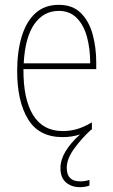

<svg xmlns="http://www.w3.org/2000/svg" viewBox="-20 -557 468 794"><path d="M256 137Q256 193 311 193Q323 193 334 191Q345 189 350 187V210Q344 213 333.5 215Q323 217 310 217Q276 217 253 197.5Q230 178 230 138Q230 104 251 69Q272 34 311 -1Q277 10 239 10Q141 10 96 -64Q51 -138 51 -263Q51 -343 69.5 -405Q88 -467 126 -502Q164 -537 223 -537Q280 -537 314 -503.5Q348 -470 363 -415.5Q378 -361 378 -298V-271H77Q76 -147 117 -81Q158 -15 239 -15Q271 -15 299.5 -23.5Q328 -32 360 -51V-22Q358 -21 355 -19Q317 16 286.5 58Q256 100 256 137ZM223 -512Q161 -512 122.5 -458Q84 -404 78 -295H353Q353 -356 339.5 -405Q326 -454 297 -483Q268 -512 223 -512Z"/></svg>

Font: Noto Sans Lao Looped Condensed Thin
Style: Regular
Weight: 100
Width: 3
Designer: Mark Frömberg, Ben Mitchell
Foundry: The Fontpad Ltd
Version: Version 1.002; ttfautohint (v1.8.4.7-5d5b)